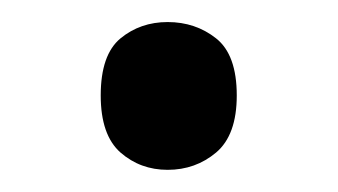

<svg xmlns="http://www.w3.org/2000/svg" viewBox="-20 -440 308 175"><path d="M71.8 -353Q71.8 -390.1 89.8 -405Q107.9 -419.9 132.8 -419.9Q158.2 -419.9 177 -405Q195.8 -390.1 195.8 -353Q195.8 -316.9 177 -301Q158.2 -285.2 132.8 -285.2Q107.9 -285.2 89.8 -301Q71.8 -316.9 71.8 -353Z"/></svg>

Font: Defago Noto Sans
Style: Regular
Weight: 400
Designer: John M. Durdin
Foundry: Lao IT Dev Co., Ltd.
Version: Version 1.000 2007 initial release